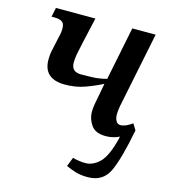

<svg xmlns="http://www.w3.org/2000/svg" viewBox="-113 -627 837 945"><g transform="rotate(15 305.5 -154.0)"><path d="M421 228Q498 228 529 162Q560 96 589 -55L570 -86Q535 -61 511 -61Q495 -61 487.5 -75Q480 -89 480 -108Q480 -127 485 -153.5Q490 -180 497 -212L563 -536H444L389 -264Q349 -254 315 -253Q281 -252 259 -252Q209 -252 209 -299Q209 -320 213.5 -344Q218 -368 226 -403L256 -536H55L45 -489H61Q85 -489 98.5 -480.5Q112 -472 112 -447Q112 -431 109.5 -418Q107 -405 103 -389Q96 -354 90.5 -331Q85 -308 85 -282Q85 -183 195 -183Q248 -183 293.5 -199Q339 -215 382 -237L372 -182Q366 -154 362 -130Q358 -106 358 -88Q358 -53 379.5 -21.5Q401 10 454 10Q475 10 492.5 5.5Q510 1 523 -6L520 9Q497 100 463.5 132Q430 164 392 164Q362 164 327 155L309 201Q335 213 360.5 220.5Q386 228 421 228Z"/></g></svg>

Font: Noto Serif SemiCondensed Semi
Style: Italic
Weight: 600
Width: 4
Italic angle: -12°
Designer: Monotype Design Team
Foundry: Monotype Imaging Inc.
Version: Version 1.901